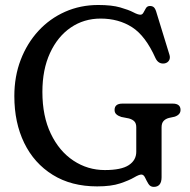

<svg xmlns="http://www.w3.org/2000/svg" viewBox="-20 -733 762 770"><path d="M628 -22.5Q628 16.5 596.5 16.5Q582.5 16.5 575 4Q567.5 -8.5 561.8 -20.8Q556 -33 547 -33Q537.5 -33 517.5 -21.2Q497.5 -9.5 461.8 2.5Q426 14.5 369.5 14.5Q266 14.5 191.5 -31.8Q117 -78 77.2 -159.5Q37.5 -241 37.5 -347.5Q37.5 -426.5 63 -493Q88.5 -559.5 134 -609Q179.5 -658.5 241 -685.8Q302.5 -713 374 -713Q428.5 -713 462.2 -703.2Q496 -693.5 514.5 -683.8Q533 -674 543 -674Q551 -674 555.5 -682.8Q560 -691.5 565.2 -700.2Q570.5 -709 581.5 -709Q592 -709 598 -702.8Q604 -696.5 608.5 -679.5L660 -512Q663.5 -499.5 657.5 -490Q651.5 -480.5 639 -478.5Q615 -475.5 603.5 -500Q563.5 -589.5 509.5 -624Q455.5 -658.5 383.5 -658.5Q316.5 -658.5 263.8 -622.5Q211 -586.5 180.5 -520.2Q150 -454 150 -364.5Q150 -267 183.8 -196.8Q217.5 -126.5 274.5 -88.8Q331.5 -51 400.5 -51Q466.5 -51 496.5 -70.8Q526.5 -90.5 526.5 -124.5V-222.5Q526.5 -238 519 -246Q511.5 -254 497 -258L466.5 -264Q454 -268 446.8 -274.5Q439.5 -281 439.5 -292Q439.5 -317.5 471 -317.5H672.5Q704 -317.5 704 -292Q704 -273 680.5 -265L657.5 -260Q644 -256.5 636 -247.8Q628 -239 628 -222.5Z"/></svg>

Font: Fraunces 72pt S100
Style: Regular
Weight: 400
Version: Version 1.000; ttfautohint (v1.8.3)